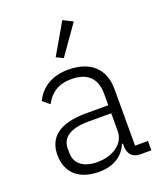

<svg xmlns="http://www.w3.org/2000/svg" viewBox="-143 -860 814 965"><g transform="rotate(-20 264.0 -378.0)"><path d="M358 -742 306 -768 211 -604 248 -586ZM503 0V-50H434V-353C434 -461 367 -524 248 -524C155 -524 98 -480 70 -421L106 -391C134 -444 178 -474 246 -474C333 -474 377 -431 377 -347V-287H259C111 -287 51 -230 51 -139C51 -44 113 12 220 12C300 12 352 -24 375 -81H380V-63C383 -25 401 0 445 0ZM228 -37C158 -37 111 -69 111 -128V-152C111 -209 155 -244 257 -244H377V-149C377 -80 311 -37 228 -37Z"/></g></svg>

Font: IBM Plex Arabic Light
Style: Regular
Weight: 300
Designer: Mike Abbink, Paul van der Laan, Pieter van Rosmalen, Wael Morcos, Khajak Apelian
Foundry: Bold Monday
Version: Version 1.0